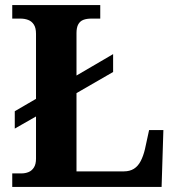

<svg xmlns="http://www.w3.org/2000/svg" viewBox="-20 -734 694 754"><path d="M28.1 0V-53H64.3Q79.2 -53 92.2 -58.3Q105.2 -63.6 113.3 -76.5Q121.4 -89.4 121.4 -111.1V-276.6L38 -229V-297.2L121.4 -345.8V-601.2Q121.4 -624.5 113 -637.4Q104.6 -650.4 90.8 -655.7Q76.9 -661 59.7 -661H28.1V-714H373.7V-661H339.8Q320.1 -661 307.1 -655.9Q294.1 -650.8 287.3 -638.3Q280.4 -625.9 280.4 -604V-437.4L424.2 -521.5V-451.3L280.4 -368.3V-61H466.4Q489.4 -61 505.6 -71Q521.8 -81.1 532.2 -100.9Q542.7 -120.7 549.2 -148.1L565.5 -223.1H621.6L614.6 0Z"/></svg>

Font: Noto Serif Ethiopic
Style: Regular
Weight: 400
Designer: Monotype Design Team
Foundry: Monotype Imaging Inc.
Version: Version 2.102